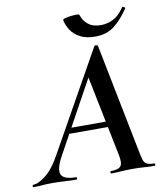

<svg xmlns="http://www.w3.org/2000/svg" viewBox="-126 -876 819 949"><g transform="rotate(-10 283.5 -401.5)"><path d="M-34 0Q-38 0 -38 -6Q-38 -12 -34 -12Q-8 -12 30 -42Q68 -72 103 -136L382 -634Q384 -638 391.5 -637Q399 -636 400 -633L509 -84Q514 -57 519 -41Q524 -25 536 -18.5Q548 -12 573 -12Q577 -12 577 -6Q577 0 573 0Q547 0 520.5 -2Q494 -4 462 -4Q431 -4 406.5 -2Q382 0 356 0Q352 0 352 -6Q352 -12 356 -12Q394 -12 405.5 -27Q417 -42 408 -84L323 -505L379 -582L130 -129Q107 -88 104.5 -62Q102 -36 121 -24Q140 -12 181 -12Q185 -12 185 -6Q185 0 180 0Q157 0 123.5 -2Q90 -4 58 -4Q29 -4 10.5 -2Q-8 0 -34 0ZM171 -229 186 -257H405L407 -229ZM395 -680Q349 -680 319 -696.5Q289 -713 273.5 -737.5Q258 -762 253 -787Q252 -792 264.5 -795.5Q277 -799 293 -801Q309 -803 322 -803Q335 -803 336 -800Q346 -769 369.5 -750Q393 -731 433 -731Q464 -731 494 -745.5Q524 -760 550 -799Q553 -803 560 -799Q567 -795 565 -792Q532 -742 493 -711Q454 -680 395 -680Z"/></g></svg>

Font: Cormorant Infant Light
Style: Italic
Weight: 300
Italic angle: -10°
Designer: Christian Thalmann (Catharsis Fonts)
Foundry: Catharsis Fonts
Version: Version 4.001